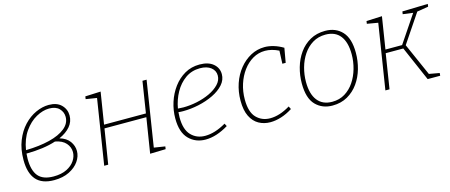

<svg xmlns="http://www.w3.org/2000/svg" viewBox="-40 -957 3262 1391"><g transform="rotate(-15 1591.0 -261.5)"><path d="M238 7Q147 7 103.5 -43Q60 -93 60 -191Q60 -272 85 -335Q110 -398 151 -441.5Q192 -485 241.5 -507.5Q291 -530 339 -530Q400 -530 433 -497Q466 -464 466 -417Q466 -371 436 -335.5Q406 -300 352 -276Q403 -261 427 -227.5Q451 -194 451 -155Q451 -115 425.5 -78Q400 -41 352 -17Q304 7 238 7ZM335 -504Q288 -504 237.5 -476Q187 -448 148 -392.5Q109 -337 96 -256Q197 -258 273.5 -277Q350 -296 393 -331Q436 -366 436 -415Q436 -451 410.5 -477.5Q385 -504 335 -504ZM91 -191Q91 -104 126.5 -62Q162 -20 241 -20Q300 -20 340 -40Q380 -60 400.5 -91Q421 -122 421 -155Q421 -192 395 -222Q369 -252 315 -262Q224 -232 93 -231Q91 -211 91 -191Z M614 0 691 -488 609 -501 612 -521 728 -526 690 -288H1004L1041 -523H1072L995 -34L1078 -21L1075 -1L958 2L1000 -261H686L644 0Z M1374 7Q1299 7 1249.5 -43Q1200 -93 1200 -197Q1200 -259 1219 -318Q1238 -377 1273.5 -425Q1309 -473 1358.5 -501.5Q1408 -530 1470 -530Q1536 -530 1572.5 -499Q1609 -468 1609 -421Q1609 -378 1578.5 -343.5Q1548 -309 1497.5 -284.5Q1447 -260 1387 -247Q1327 -234 1269 -234Q1259 -234 1250.5 -234.5Q1242 -235 1234 -236Q1232 -216 1232 -197Q1232 -106 1273 -63Q1314 -20 1378 -20Q1451 -20 1535 -69L1546 -48Q1455 7 1374 7ZM1466 -503Q1404 -503 1356.5 -469.5Q1309 -436 1278.5 -381Q1248 -326 1237 -262Q1257 -260 1278 -260Q1328 -260 1380.5 -271Q1433 -282 1477.5 -303Q1522 -324 1550 -353.5Q1578 -383 1578 -419Q1578 -456 1548 -479.5Q1518 -503 1466 -503Z M1860 7Q1812 7 1773.5 -14.5Q1735 -36 1712.5 -81.5Q1690 -127 1690 -199Q1690 -267 1710.5 -327Q1731 -387 1768 -432.5Q1805 -478 1853.5 -504Q1902 -530 1958 -530Q1990 -530 2025.5 -519.5Q2061 -509 2096 -488L2077 -380H2052L2056 -477Q2003 -503 1954 -503Q1904 -503 1862 -478.5Q1820 -454 1788.5 -411.5Q1757 -369 1739.5 -314.5Q1722 -260 1722 -200Q1722 -105 1763 -63Q1804 -21 1866 -21Q1937 -21 2016 -69L2027 -47Q1985 -20 1942 -6.5Q1899 7 1860 7Z M2412 -530Q2491 -530 2539 -478.5Q2587 -427 2587 -319Q2587 -258 2570.5 -200Q2554 -142 2521 -95.5Q2488 -49 2439 -21Q2390 7 2326 7Q2249 7 2200 -43.5Q2151 -94 2151 -205Q2151 -266 2167.5 -324Q2184 -382 2217 -428.5Q2250 -475 2299 -502.5Q2348 -530 2412 -530ZM2407 -503Q2353 -503 2311 -477.5Q2269 -452 2240.5 -409.5Q2212 -367 2197.5 -314.5Q2183 -262 2183 -208Q2183 -117 2221 -68.5Q2259 -20 2331 -20Q2385 -20 2426.5 -45.5Q2468 -71 2496.5 -113.5Q2525 -156 2540 -209Q2555 -262 2555 -316Q2555 -407 2517.5 -455Q2480 -503 2407 -503Z M2723 0 2800 -487 2718 -501 2721 -521 2838 -526 2800 -286H2925L3063 -491L2987 -501L2990 -521L3182 -526L3179 -506L3094 -492L2950 -278L3058 -34L3136 -20L3134 0H3040L2927 -260H2795L2754 0Z"/></g></svg>

Font: Bitter ExtraLight
Style: Italic
Weight: 200
Italic angle: -9°
Designer: Sol Matas, and Bitter project Authors
Foundry: Sol Matas
Version: Version 2.001